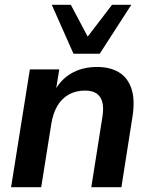

<svg xmlns="http://www.w3.org/2000/svg" viewBox="-20 -777 625 797"><path d="M26 0 104 -489H226L210 -390H202Q227 -443 273.5 -471Q320 -499 383 -499Q437 -499 473.5 -477Q510 -455 525.5 -409.5Q541 -364 530 -293L484 0H359L405 -291Q411 -328 405 -352Q399 -376 381.5 -388.5Q364 -401 333 -401Q294 -401 264.5 -384Q235 -367 217.5 -336.5Q200 -306 193 -263L151 0ZM285 -554 195 -757H274L344 -625L445 -757H525L394 -554Z"/></svg>

Font: Nunito Sans 12pt ExtraLight 12pt
Style: Bold Italic
Weight: 700
Italic angle: -9°
Version: Version 3.101;gftools[0.9.27]